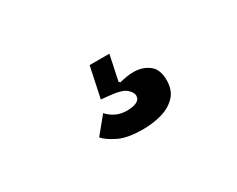

<svg xmlns="http://www.w3.org/2000/svg" viewBox="-48 -191 695 564"><g transform="rotate(-30 300.0 91.0)"><path d="M314 212Q262 212 232.5 197.5Q203 183 190 168L236 112Q246 124 262.5 132.5Q279 141 302 141Q321 141 333.5 135Q346 129 346 116Q346 105 332 92.5Q318 80 271 76L250 74L272 -30H339L321 55L325 59Q337 56 349 54Q361 52 373 52Q403 52 424.5 68Q446 84 446 121Q446 155 427 175Q408 195 378 203.5Q348 212 314 212Z"/></g></svg>

Font: Lilex Nerd Font
Style: Bold
Weight: 700
Designer: Mike Abbink, Paul van der Laan, Pieter van Rosmalen, Mikhael Khrustik
Foundry: Mikhael Khrustik
Version: Version 2.400; ttfautohint (v1.8.4.7-5d5b);Nerd Fonts 3.3.0